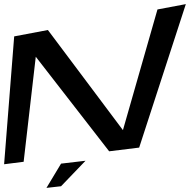

<svg xmlns="http://www.w3.org/2000/svg" viewBox="-52 -765 924 934"><path d="M625 -47 852 -745 714 -719 546 -132 181 -619 17 -588 -32 34 63 22 122 -489 479 -29ZM364 17 245 31 174 149 245 141Z"/></svg>

Font: Gamestation Warped
Style: Italic
Weight: 400
Designer: Jonas Hecksher
Foundry: Jonas Hecksher, Playtypeª, e-types AS
Version: Version 1.003